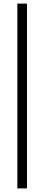

<svg xmlns="http://www.w3.org/2000/svg" viewBox="-20 -828 246 1068"><path d="M76.5 220V-808H130V220Z"/></svg>

Font: Encode Sans Condensed Condensed Light
Style: Regular
Weight: 300
Width: 3
Designer: Multiple Designers
Foundry: Impallari Type
Version: Version 3.000; ttfautohint (v1.8.3) -l 8 -r 50 -G 200 -x 14 